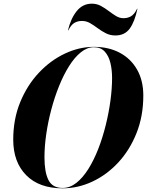

<svg xmlns="http://www.w3.org/2000/svg" viewBox="-20 -1015 800 1045"><path d="M426 -901Q403 -901 385 -890.5Q367 -880 352 -850H350Q365 -914 397.5 -954.5Q430 -995 480 -995Q506.5 -995 528.8 -983Q551 -971 571.2 -955.5Q591.5 -940 611.2 -928Q631 -916 652 -916Q675.5 -916 693.2 -926.5Q711 -937 726 -967H728Q713 -896 685.8 -859Q658.5 -822 608 -822Q579.5 -822 556 -834Q532.5 -846 511.8 -861.5Q491 -877 470.5 -889Q450 -901 426 -901ZM321 10Q193 10 122.5 -61.5Q52 -133 52 -255Q52 -366.5 90 -459Q128 -551.5 191.5 -619Q255 -686.5 333 -723.2Q411 -760 491 -760Q571.5 -760 632 -727.8Q692.5 -695.5 726.2 -636Q760 -576.5 760 -495Q760 -383.5 723.2 -291Q686.5 -198.5 624 -131Q561.5 -63.5 483 -26.8Q404.5 10 321 10ZM491 -758Q454 -758 419.8 -730.2Q385.5 -702.5 355.5 -654.5Q325.5 -606.5 301 -545.5Q276.5 -484.5 258.8 -417.2Q241 -350 231.5 -283.5Q222 -217 222 -159Q222 -78 243.8 -35Q265.5 8 321 8Q360.5 8 395.8 -19.8Q431 -47.5 461 -95.5Q491 -143.5 514.8 -204.5Q538.5 -265.5 555.2 -332.8Q572 -400 581 -466.5Q590 -533 590 -591Q590 -635 580.8 -673Q571.5 -711 549.8 -734.5Q528 -758 491 -758Z"/></svg>

Font: Bodoni* 96
Style: Bold Italic
Weight: 700
Italic angle: -13°
Version: Version 2.2